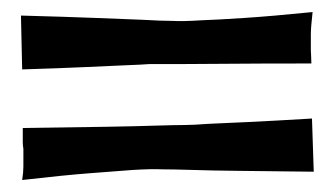

<svg xmlns="http://www.w3.org/2000/svg" viewBox="-20 -473 553 317"><path d="M17.6 -261.7Q103.5 -262.7 156.2 -263.7Q209 -264.6 237.3 -265.6Q270.5 -266.6 285.2 -266.6Q297.9 -266.6 325.2 -268.6Q348.6 -269.5 389.2 -271.5Q429.7 -273.4 495.1 -277.3L498 -189.5Q423.8 -190.4 375.5 -190.9Q327.1 -191.4 298.8 -192.4Q265.6 -193.4 248 -193.4Q230.5 -194.3 199.2 -192.4Q172.9 -190.4 128.4 -187Q84 -183.6 16.6 -175.8Q18.6 -188.5 18.6 -197.8Q18.6 -207 18.6 -213.9V-227.5Q17.6 -232.4 17.6 -238.3ZM494.1 -368.2Q407.2 -368.2 355 -367.7Q302.7 -367.2 274.4 -367.2H226.6Q213.9 -366.2 186.5 -365.2Q163.1 -364.3 122.1 -362.3Q81.1 -360.4 16.6 -358.4L14.6 -447.3Q88.9 -445.3 137.2 -443.4Q185.5 -441.4 213.9 -440.4Q247.1 -438.5 264.6 -438.5Q281.2 -437.5 312.5 -439.5Q338.9 -440.4 383.8 -443.4Q428.7 -446.3 496.1 -453.1Q493.2 -427.7 493.2 -416V-402.3V-390.6Q493.2 -385.7 493.7 -379.9Q494.1 -374 494.1 -368.2Z"/></svg>

Font: Irish Grover
Style: Regular
Weight: 400
Designer: Squid
Foundry: Font Diner, Inc DBA Sideshow
Version: Version 1.000